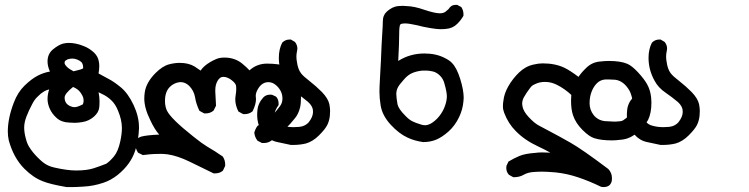

<svg xmlns="http://www.w3.org/2000/svg" viewBox="-20 -469 3040 779"><path d="M79.1 215.8Q35.2 171.9 15.6 100.6Q11.7 83 11.7 64.5Q11.7 10.7 36.1 -52.7Q51.8 -94.7 80.1 -122.1Q108.4 -149.4 133.3 -162.1Q158.2 -174.8 182.6 -178.7Q172.9 -200.2 172.9 -219.7Q172.9 -250 194.3 -268.1Q215.8 -286.1 235.4 -292Q248 -294.9 258.8 -294.9Q288.1 -294.9 319.3 -282.2Q342.8 -273.4 362.3 -254.9Q377.9 -239.3 380.9 -219.7Q382.8 -211.9 382.8 -200.2Q382.8 -188.5 379.9 -170.9Q398.4 -160.2 420.4 -148.9Q442.4 -137.7 470.7 -114.3Q500 -89.8 522 -43Q543.9 3.9 543.9 46.9Q543.9 50.8 543.9 53.7Q542 99.6 528.3 142.6Q510.7 197.3 458 240.2Q429.7 262.7 399.4 272.5Q359.4 286.1 318.4 288.1Q290 290 274.4 290Q252.9 290 250 290Q182.6 278.3 154.3 266.6Q115.2 252 79.1 215.8ZM379.9 -94.7Q383.8 -75.2 383.8 -59.1Q383.8 -43 382.8 -34.2Q380.9 -12.7 360.4 4.9Q339.8 22.5 313.5 26.4Q296.9 29.3 283.2 29.3Q269.5 29.3 260.7 28.3Q229.5 27.3 210 9.8Q191.4 -6.8 182.1 -27.3Q172.9 -47.9 172.9 -67.4Q172.9 -86.9 179.7 -106.4Q166 -102.5 160.6 -99.1Q155.3 -95.7 153.8 -94.7Q152.3 -93.8 150.4 -92.3Q148.4 -90.8 145.5 -88.9Q137.7 -82 132.8 -77.1Q120.1 -65.4 111.3 -47.9Q95.7 -18.6 86.9 4.9Q78.1 28.3 78.1 48.8Q78.1 69.3 85 93.8Q89.8 113.3 97.7 126Q111.3 148.4 132.8 169.9Q143.6 180.7 154.3 189.5Q173.8 205.1 201.2 210.9Q252.9 222.7 289.1 222.7Q332 222.7 359.4 213.9Q386.7 205.1 411.1 195.3Q425.8 185.5 442.4 165.5Q459 145.5 467.8 105.5Q474.6 74.2 474.6 50.8Q474.6 17.6 459 -19.5Q448.2 -46.9 430.7 -63Q413.1 -79.1 395.5 -86.9ZM265.6 -38.1Q274.4 -34.2 281.2 -34.2Q288.1 -34.2 293.9 -36.1Q305.7 -40 316.4 -45.9Q319.3 -54.7 319.3 -60.1Q319.3 -65.4 318.4 -69.3Q316.4 -80.1 305.7 -94.7Q296.9 -107.4 276.4 -116.2Q242.2 -88.9 242.2 -73.2Q242.2 -47.9 265.6 -38.1ZM310.5 -216.8Q304.7 -222.7 293.9 -227.1Q283.2 -231.4 273.9 -231.4Q264.6 -231.4 254.9 -228.5L245.1 -222.7Q242.2 -219.7 242.2 -216.3Q242.2 -212.9 242.2 -210.9Q244.1 -205.1 252 -197.3Q259.8 -189.5 278.3 -179.7Q312.5 -187.5 316.4 -191.4Q317.4 -192.4 317.4 -192.4Q317.4 -207 312.5 -213.9Z M1017.6 -80.1 1018.6 -66.4Q1018.6 -45.9 1004.9 -17.6Q991.2 -5.9 972.7 -5.9Q970.7 -5.9 966.8 -5.9L947.3 -16.6Q934.6 -42 934.6 -65.4Q934.6 -73.2 936.5 -85.4Q938.5 -97.7 938.5 -106.9Q938.5 -116.2 937.5 -122.1Q935.5 -131.8 918.9 -144.5Q902.3 -157.2 885.7 -157.2Q872.1 -157.2 862.8 -141.1Q853.5 -125 853.5 -103.5Q853.5 -100.6 853.5 -96.2Q853.5 -91.8 854 -87.4Q854.5 -83 854.5 -78.1Q854.5 -73.2 855 -68.8Q855.5 -64.5 855.5 -59.6Q856.4 -50.8 856.4 -40L846.7 -20.5Q833 -8.8 814.5 -8.8Q812.5 -8.8 808.6 -8.8L789.1 -19.5Q775.4 -47.9 771.5 -74.2Q766.6 -101.6 747.1 -121.1Q731.4 -135.7 713.9 -135.7Q711.9 -135.7 709 -135.7Q685.5 -132.8 668.9 -116.2Q649.4 -96.7 649.4 -59.6Q649.4 -37.1 657.2 -20.5Q672.9 12.7 765.6 85.9Q799.8 113.3 819.3 125Q851.6 143.6 883.8 166Q893.6 180.7 893.6 198.2Q893.6 200.2 893.6 204.1L884.8 222.7L882.8 224.6Q871.1 234.4 852.5 234.4Q850.6 234.4 846.7 234.4Q796.9 210 748.5 186.5Q700.2 163.1 660.2 157.2Q644.5 155.3 632.8 155.3Q621.1 155.3 606.4 155.8Q591.8 156.2 559.6 160.2L540 150.4Q529.3 133.8 529.3 117.2Q529.3 115.2 529.3 111.3L539.1 91.8Q546.9 86.9 553.7 85Q577.1 79.1 626 77.1Q607.4 56.6 589.8 18.6Q565.4 -30.3 565.4 -69.3Q565.4 -82 567.4 -94.7Q573.2 -134.8 611.3 -172.9Q639.6 -201.2 666 -208Q688.5 -213.9 709 -213.9Q745.1 -213.9 769.5 -199.2Q782.2 -190.4 793.9 -182.6Q806.6 -202.1 834 -217.8Q843.8 -223.6 857.4 -229.5Q871.1 -235.4 890.6 -235.4Q933.6 -235.4 963.9 -210Q980.5 -196.3 992.2 -183.6Q1022.5 -210.9 1063.5 -210.9Q1085.9 -210.9 1108.4 -208Q1132.8 -204.1 1159.2 -177.7Q1185.5 -151.4 1194.3 -122.1Q1201.2 -100.6 1201.2 -73.2Q1201.2 -47.9 1197.3 -32.2Q1190.4 -4.9 1175.8 11.7Q1156.2 36.1 1142.6 48.8Q1120.1 70.3 1088.9 94.7Q1073.2 111.3 1050.8 111.3Q1047.9 111.3 1043 111.3L1024.4 101.6Q1017.6 91.8 1015.1 84.5Q1012.7 77.1 1011.7 69.3Q1015.6 54.7 1024.4 42Q1043 30.3 1057.6 20.5Q1076.2 8.8 1089.8 -5.9Q1103.5 -21.5 1117.2 -40Q1126 -52.7 1126 -69.3Q1126 -98.6 1102.5 -121.1Q1086.9 -135.7 1069.3 -135.7Q1044.9 -135.7 1029.3 -112.3Q1017.6 -94.7 1017.6 -80.1Z M1027.3 30.3Q1023.4 13.7 1023.4 0.5Q1023.4 -12.7 1024.4 -20.5Q1026.4 -49.8 1048.8 -74.2Q1059.6 -85 1076.2 -85Q1082 -85 1085 -84L1099.6 -77.1L1101.6 -75.2Q1110.4 -64.5 1110.4 -48.8Q1110.4 -46.9 1110.4 -43Q1093.8 -19.5 1093.8 -3.9Q1093.8 25.4 1114.3 36.1Q1119.1 39.1 1127 41Q1147.5 46.9 1171.4 46.9Q1195.3 46.9 1208 43Q1222.7 38.1 1232.4 27.3Q1250 4.9 1250 -14.6Q1250 -26.4 1247.1 -32.2Q1241.2 -45.9 1228.5 -56.6Q1209 -73.2 1180.7 -92.8Q1150.4 -113.3 1135.7 -141.6Q1111.3 -185.5 1111.3 -234.4Q1111.3 -269.5 1125 -295.9Q1137.7 -308.6 1154.3 -308.6Q1156.2 -308.6 1160.2 -308.6L1176.8 -298.8Q1186.5 -286.1 1186.5 -272.5Q1186.5 -267.6 1184.6 -258.8Q1182.6 -250 1182.6 -239.3Q1182.6 -228.5 1184.6 -218.8Q1188.5 -188.5 1201.2 -171.9Q1210.9 -159.2 1235.4 -140.6Q1261.7 -120.1 1286.1 -95.7Q1311.5 -69.3 1316.4 -45.9Q1319.3 -30.3 1319.3 -19.5Q1319.3 -8.8 1318.4 0Q1316.4 20.5 1308.1 37.6Q1299.8 54.7 1274.4 80.1Q1249 105.5 1220.7 113.3Q1196.3 119.1 1168.9 119.1Q1162.1 119.1 1160.2 119.1Q1132.8 113.3 1105.5 107.4Q1076.2 101.6 1054.7 77.6Q1033.2 53.7 1027.3 30.3Z M1595.7 -221.7Q1643.6 -252 1702.1 -252Q1750 -252 1785.2 -233.4Q1804.7 -223.6 1813.5 -213.9Q1833 -194.3 1847.2 -148.9Q1861.3 -103.5 1861.3 -72.3Q1861.3 -65.4 1860.4 -58.6Q1857.4 -24.4 1842.8 5.9Q1826.2 41 1799.8 64.5Q1773.4 87.9 1749.5 97.7Q1725.6 107.4 1697.3 107.4H1696.3Q1661.1 102.5 1632.8 88.9Q1598.6 73.2 1564.9 36.6Q1531.2 0 1524.4 -41Q1519.5 -70.3 1519.5 -97.7Q1519.5 -105.5 1520 -118.2Q1520.5 -130.9 1522 -157.7Q1523.4 -184.6 1525.4 -220.7Q1528.3 -295.9 1530.8 -331.1Q1533.2 -366.2 1533.2 -380.4Q1533.2 -394.5 1537.1 -404.3Q1541 -414.1 1547.9 -420.4Q1554.7 -426.8 1560.5 -430.7Q1571.3 -438.5 1583 -441.9Q1594.7 -445.3 1615.2 -445.3Q1622.1 -445.3 1629.9 -444.3Q1661.1 -443.4 1700.2 -429.7Q1744.1 -415 1764.6 -415Q1779.3 -415 1788.1 -421.9Q1800.8 -431.6 1804.7 -438.5L1807.6 -441.4Q1815.4 -449.2 1829.1 -449.2Q1831.1 -449.2 1835 -449.2L1851.6 -440.4Q1860.4 -426.8 1860.4 -412.1Q1860.4 -409.2 1860.4 -405.3Q1851.6 -388.7 1835 -372.1Q1816.4 -353.5 1788.1 -351.6Q1780.3 -350.6 1766.1 -350.6Q1752 -350.6 1723.1 -355.5Q1694.3 -360.4 1673.8 -366.2Q1639.6 -374 1623 -374Q1609.4 -374 1604.5 -370.1Q1599.6 -365.2 1599.6 -329.1Q1599.6 -293 1595.7 -221.7ZM1783.2 -129.9Q1778.3 -149.4 1764.6 -162.6Q1751 -175.8 1735.8 -179.2Q1720.7 -182.6 1710.4 -182.6Q1700.2 -182.6 1694.3 -182.6Q1672.9 -180.7 1655.3 -173.8Q1634.8 -166 1617.2 -144.5Q1598.6 -124 1593.3 -112.3Q1587.9 -100.6 1587.9 -87.9Q1587.9 -74.2 1592.8 -45.9Q1596.7 -27.3 1624 0Q1638.7 15.6 1651.9 22.5Q1665 29.3 1687.5 36.1Q1695.3 39.1 1705.1 39.1Q1714.8 39.1 1726.6 33.2Q1747.1 21.5 1762.2 2.4Q1777.3 -16.6 1785.2 -38.6Q1793 -60.5 1793 -78.1Q1793 -95.7 1783.2 -129.9Z M2150.4 228.5Q2123 229.5 2105.5 239.7Q2087.9 250 2065.4 250H2062.5L2044.9 240.2Q2034.2 228.5 2034.2 212.9Q2034.2 205.1 2035.2 203.1L2043 186.5Q2065.4 172.9 2087.9 163.6Q2110.4 154.3 2150.4 151.4Q2164.1 149.4 2179.7 149.4Q2195.3 149.4 2212.9 150.4Q2188.5 136.7 2163.1 125Q2108.4 99.6 2072.3 62.5Q2042 32.2 2025.4 -11.7Q2020.5 -24.4 2020.5 -37.6Q2020.5 -50.8 2022.5 -60.5Q2025.4 -88.9 2042 -118.2Q2059.6 -149.4 2085.9 -174.8Q2112.3 -200.2 2144.5 -207Q2165 -211.9 2181.6 -211.9Q2232.4 -211.9 2269.5 -194.3Q2292 -183.6 2327.1 -157.2Q2339.8 -175.8 2358.4 -193.4Q2382.8 -217.8 2418 -219.7Q2434.6 -221.7 2450.2 -221.7Q2498 -221.7 2525.4 -210Q2543.9 -202.1 2568.4 -175.8Q2592.8 -149.4 2604.5 -128.9Q2623 -96.7 2623 -52.7Q2623 -9.8 2609.4 17.6Q2599.6 36.1 2568.8 65.4Q2538.1 94.7 2501 97.7Q2478.5 100.6 2463.9 100.6Q2418.9 100.6 2391.6 91.8Q2371.1 85.9 2343.3 58.1Q2315.4 30.3 2304.7 -2Q2296.9 -25.4 2296.9 -60.5Q2296.9 -71.3 2297.9 -84Q2270.5 -109.4 2239.3 -125Q2215.8 -136.7 2191.4 -136.7Q2168.9 -136.7 2151.4 -127.9Q2141.6 -124 2137.2 -119.6Q2132.8 -115.2 2130.9 -112.3Q2115.2 -91.8 2105.5 -74.2Q2098.6 -61.5 2098.6 -47.9Q2098.6 -43 2099.6 -39.1Q2102.5 -18.6 2124 4.9Q2146.5 29.3 2164.1 39.1Q2181.6 48.8 2215.3 66.4Q2249 84 2295.4 110.4Q2341.8 136.7 2448.2 216.8Q2462.9 232.4 2462.9 253.9Q2462.9 264.6 2460.9 269.5Q2458 277.3 2454.1 281.2Q2445.3 290 2428.7 290Q2419.9 290 2417 288.1Q2373 266.6 2327.1 251Q2281.2 235.4 2234.4 230.5Q2199.2 227.5 2180.7 227.5Q2162.1 227.5 2150.4 228.5ZM2546.9 -48.8Q2546.9 -56.6 2545.9 -64.5Q2541 -88.9 2533.2 -102.5Q2509.8 -141.6 2475.6 -145.5Q2462.9 -146.5 2452.6 -146.5Q2442.4 -146.5 2434.6 -146.5Q2415 -144.5 2401.9 -131.3Q2388.7 -118.2 2380.9 -98.6Q2372.1 -77.1 2372.1 -50.3Q2372.1 -23.4 2388.7 -2Q2406.2 19.5 2434.6 22.5Q2461.9 24.4 2472.7 24.4Q2483.4 24.4 2489.3 23.4Q2502.9 23.4 2510.7 17.6Q2510.7 17.6 2511.7 16.6Q2530.3 5.9 2540 -16.6Q2546.9 -32.2 2546.9 -48.8Z M2527.3 30.3Q2523.4 13.7 2523.4 0.5Q2523.4 -12.7 2524.4 -20.5Q2526.4 -49.8 2548.8 -74.2Q2559.6 -85 2576.2 -85Q2582 -85 2585 -84L2599.6 -77.1L2601.6 -75.2Q2610.4 -64.5 2610.4 -48.8Q2610.4 -46.9 2610.4 -43Q2593.8 -19.5 2593.8 -3.9Q2593.8 25.4 2614.3 36.1Q2619.1 39.1 2627 41Q2647.5 46.9 2671.4 46.9Q2695.3 46.9 2708 43Q2722.7 38.1 2732.4 27.3Q2750 4.9 2750 -14.6Q2750 -26.4 2747.1 -32.2Q2741.2 -45.9 2728.5 -56.6Q2709 -73.2 2680.7 -92.8Q2650.4 -113.3 2635.7 -141.6Q2611.3 -185.5 2611.3 -234.4Q2611.3 -269.5 2625 -295.9Q2637.7 -308.6 2654.3 -308.6Q2656.2 -308.6 2660.2 -308.6L2676.8 -298.8Q2686.5 -286.1 2686.5 -272.5Q2686.5 -267.6 2684.6 -258.8Q2682.6 -250 2682.6 -239.3Q2682.6 -228.5 2684.6 -218.8Q2688.5 -188.5 2701.2 -171.9Q2710.9 -159.2 2735.4 -140.6Q2761.7 -120.1 2786.1 -95.7Q2811.5 -69.3 2816.4 -45.9Q2819.3 -30.3 2819.3 -19.5Q2819.3 -8.8 2818.4 0Q2816.4 20.5 2808.1 37.6Q2799.8 54.7 2774.4 80.1Q2749 105.5 2720.7 113.3Q2696.3 119.1 2668.9 119.1Q2662.1 119.1 2660.2 119.1Q2632.8 113.3 2605.5 107.4Q2576.2 101.6 2554.7 77.6Q2533.2 53.7 2527.3 30.3Z"/></svg>

Font: JasonHandwriting2
Style: SemiBold
Weight: 600
Version: Version 1.04.7